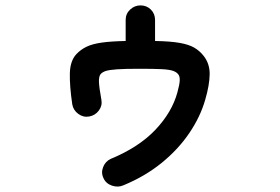

<svg xmlns="http://www.w3.org/2000/svg" viewBox="-20 -609 1040 712"><path d="M438 78Q418 87 395.5 79.5Q373 72 364 52Q354 32 362.5 10.5Q371 -11 391 -20Q495 -63 556.5 -128Q618 -193 638 -267Q646 -296 646.5 -310.5Q647 -325 642 -332Q636 -341 622.5 -346Q609 -351 580 -352.5Q551 -354 496 -354Q443 -354 414.5 -352Q386 -350 373 -346Q360 -342 353 -334Q346 -325 347 -304Q348 -283 356 -239Q360 -217 346.5 -199Q333 -181 311 -177Q289 -173 270.5 -186.5Q252 -200 248 -222Q238 -290 239 -336.5Q240 -383 263 -408Q279 -425 300.5 -435.5Q322 -446 357 -451Q392 -456 446 -457V-535Q446 -558 462.5 -573.5Q479 -589 501 -589Q524 -589 539.5 -573.5Q555 -558 555 -535V-457Q612 -456 646 -450Q680 -444 700 -432.5Q720 -421 735 -402Q758 -373 757.5 -333.5Q757 -294 741 -239Q723 -176 682 -115.5Q641 -55 579.5 -5Q518 45 438 78Z"/></svg>

Font: Zen Maru Gothic
Style: Bold
Weight: 700
Designer: Yoshimichi Ohira
Foundry: Positype
Version: Version 1.001